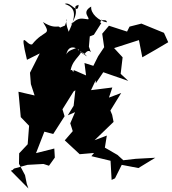

<svg xmlns="http://www.w3.org/2000/svg" viewBox="-20 -950 968 1082"><path d="M59 0 135 -21 225 -26 256 -16 289 -62 286 -113 183 -87 230 -208 280 -195 344 -295 332 -334 405 -451 376 -499 368 -471 407 -463 395 -354 362 -300 403 -318 376 -255 390 -211 345 -159 429 -81 510 -88 495 -70 603 -44 609 64 628 55 666 -21 760 -3 855 -61 745 -55 675 -47 642 -77 571 -118 582 -186 513 -160 620 -263 612 -303 602 -327 663 -426 594 -400 613 -457 493 -442 519 -497 520 -481 562 -543 703 -494 660 -534 671 -627 623 -679 763 -724 782 -627C831 -655 880 -683 928 -712L904 -765L777 -817L710 -800L696 -772L594 -805L556 -760L567 -684L533 -633L506 -579L456 -595L465 -525L396 -555L363 -446L339 -425L364 -413L420 -452C396 -506 397 -566 378 -554C391 -628 459 -642 434 -687C411 -638 429 -683 470 -632C457 -641 419 -662 414 -681C397 -673 363 -667 354 -643C358 -670 383 -717 455 -643C490 -697 505 -615 481 -687L486 -745L509 -754L551 -820C551 -820 538 -816 554 -843C535 -825 583 -849 582 -824C536 -832 489 -875 494 -913C436 -880 490 -850 477 -841C443 -844 422 -858 379 -810C441 -903 376 -909 423 -923C418 -861 380 -944 345 -928C393 -911 422 -884 367 -771C336 -852 370 -863 346 -806C271 -776 293 -782 324 -773C314 -830 307 -771 222 -826C273 -745 232 -788 161 -700C131 -689 86 -804 132 -613L204 -649L149 -540L154 -476L175 -412L84 -433L97 -290L150 -235L146 -268L136 -137L88 -86L87 -27L121 37L131 86L140 112L41 12L51 8Z"/></svg>

Font: Hussar Lance
Style: ExBdObl
Weight: 700
Foundry: Cannot Into Space Fonts, PlusOne Fonts
Version: Version 2.270